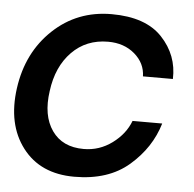

<svg xmlns="http://www.w3.org/2000/svg" viewBox="-45 -600 659 652"><g transform="rotate(5 284.5 -274.5)"><path d="M11.2 -276.9Q28.3 -399.9 110.6 -477.5Q192.9 -555.2 310.1 -555.2Q426.3 -555.2 482.7 -495.1Q539.1 -435.1 536.1 -354H434.1Q433.1 -398.9 397 -429.9Q360.8 -460.9 306.2 -460.9Q231.9 -460.9 182.9 -410.9Q133.8 -360.8 123 -276.9Q110.8 -192.9 146.5 -141.8Q182.1 -90.8 254.9 -90.8Q308.1 -90.8 351.6 -122.8Q395 -154.8 412.1 -200.2H513.2Q488.3 -116.2 417.7 -55.2Q347.2 5.9 231.2 5.9Q115.2 5.9 54.7 -73.5Q-5.9 -152.8 11.2 -276.9Z"/></g></svg>

Font: Oakes Grotesk
Style: Medium Italic
Weight: 500
Designer: Samuel Oakes
Foundry: Samuel Oakes
Version: Version 1.0 | wf-rip DC20170320